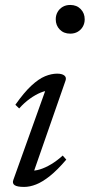

<svg xmlns="http://www.w3.org/2000/svg" viewBox="-20 -726 354 756"><path d="M32.5 -17.5 162.5 -380.5 177 -369.5Q161 -370 140.2 -361.5Q119.5 -353 97.5 -337.2Q75.5 -321.5 55.5 -299L40.5 -313.5Q75 -362.5 103.8 -389Q132.5 -415.5 157.5 -425.8Q182.5 -436 205 -436Q224 -436 233.2 -428.8Q242.5 -421.5 238 -408.5L108 -35.5L99.5 -54.5Q116 -52.5 137.2 -59Q158.5 -65.5 181.8 -79.5Q205 -93.5 227 -113.5L241 -97.5Q206 -56.5 176.5 -33Q147 -9.5 122.2 0.2Q97.5 10 75 10Q47.5 10 37.5 3Q27.5 -4 32.5 -17.5ZM199.5 -650Q199.5 -666 206.8 -678.8Q214 -691.5 226.8 -699Q239.5 -706.5 256.5 -706.5Q282 -706.5 297.8 -690.2Q313.5 -674 313.5 -650Q313.5 -634 306.2 -621.2Q299 -608.5 286.2 -601Q273.5 -593.5 256.5 -593.5Q231 -593.5 215.2 -609.8Q199.5 -626 199.5 -650Z"/></svg>

Font: Newsreader 16pt
Style: Italic
Weight: 400
Italic angle: -17°
Designer: Hugues Gentile
Foundry: Production Type
Version: Version 1.003